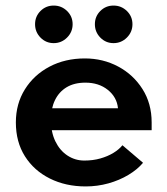

<svg xmlns="http://www.w3.org/2000/svg" viewBox="-20 -661 601 690"><path d="M288 9Q216 9 159 -19.5Q102 -48 69.5 -99.5Q37 -151 37 -221Q37 -288 69.5 -340Q102 -392 158 -421.5Q214 -451 285 -451Q350 -451 404.5 -422Q459 -393 492 -341Q525 -289 525 -221V-193H137V-272H404Q400 -312 367.5 -338Q335 -364 287 -364Q247 -364 219.5 -347.5Q192 -331 177.5 -301Q163 -271 163 -231Q163 -186 179 -153Q195 -120 222.5 -102Q250 -84 283 -84Q314 -84 340.5 -91.5Q367 -99 387.5 -111.5Q408 -124 420 -139L494 -76Q474 -52 441.5 -32.5Q409 -13 369.5 -2Q330 9 288 9ZM388 -506Q360 -506 340.5 -526Q321 -546 321 -574Q321 -602 340.5 -621.5Q360 -641 388 -641Q416 -641 436 -621.5Q456 -602 456 -574Q456 -546 436 -526Q416 -506 388 -506ZM173 -506Q145 -506 125.5 -526Q106 -546 106 -574Q106 -602 125.5 -621.5Q145 -641 173 -641Q201 -641 221 -621.5Q241 -602 241 -574Q241 -546 221 -526Q201 -506 173 -506Z"/></svg>

Font: Teachers SemiBold
Style: Regular
Weight: 600
Version: Version 1.001